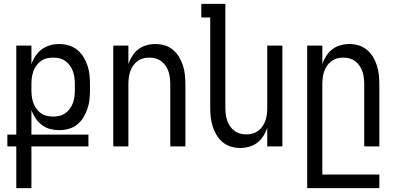

<svg xmlns="http://www.w3.org/2000/svg" viewBox="-20 -755 2040 990"><path d="M64 215V0H18V-61H64V-520H142V-424Q150 -447 163.5 -467Q177 -487 196 -501Q215 -515 238 -521.5Q261 -528 285 -528Q310 -528 334 -521Q358 -514 377.5 -498.5Q397 -483 410 -462Q423 -441 431 -417.5Q439 -394 441.5 -369.5Q444 -345 444 -320V-292Q444 -267 441.5 -242.5Q439 -218 431 -194.5Q423 -171 410 -149.5Q397 -128 377.5 -112.5Q358 -97 334 -90.5Q310 -84 285 -84Q261 -84 238 -90Q215 -96 196 -110.5Q177 -125 163.5 -145Q150 -165 142 -187V-61H436V0H142V215ZM254 -154Q271 -154 287.5 -158Q304 -162 317.5 -171.5Q331 -181 341 -195.5Q351 -210 356.5 -225.5Q362 -241 364 -258Q366 -275 366 -292V-320Q366 -337 364 -353.5Q362 -370 356.5 -386Q351 -402 341 -416Q331 -430 317.5 -440Q304 -450 287.5 -454Q271 -458 254 -458Q237 -458 220.5 -454Q204 -450 190.5 -440Q177 -430 167 -416Q157 -402 151.5 -386Q146 -370 144 -353.5Q142 -337 142 -320V-292Q142 -275 144 -258Q146 -241 151.5 -225.5Q157 -210 167 -195.5Q177 -181 190.5 -171.5Q204 -162 220.5 -158Q237 -154 254 -154Z M564 0V-520H642V-425Q650 -447 662.5 -467Q675 -487 693.5 -501Q712 -515 735 -521.5Q758 -528 781 -528Q806 -528 829.5 -521Q853 -514 872 -498Q891 -482 903.5 -461Q916 -440 923.5 -416.5Q931 -393 933.5 -368.5Q936 -344 936 -320V0H858V-320Q858 -337 856 -353.5Q854 -370 849 -385.5Q844 -401 834.5 -415Q825 -429 812 -439Q799 -449 783 -453.5Q767 -458 750 -458Q733 -458 717 -453.5Q701 -449 688 -439Q675 -429 665.5 -415Q656 -401 651 -385.5Q646 -370 644 -353.5Q642 -337 642 -320V0Z M1219 8Q1194 8 1170.5 1Q1147 -6 1128 -22Q1109 -38 1096.5 -59Q1084 -80 1076.5 -103.5Q1069 -127 1066.5 -151.5Q1064 -176 1064 -200V-665H1018V-735H1142V-200Q1142 -183 1144 -166.5Q1146 -150 1151 -134.5Q1156 -119 1165.5 -105Q1175 -91 1188 -81Q1201 -71 1217 -66.5Q1233 -62 1250 -62Q1267 -62 1283 -66.5Q1299 -71 1312 -81Q1325 -91 1334.5 -105Q1344 -119 1349 -134.5Q1354 -150 1356 -166.5Q1358 -183 1358 -200V-520H1436V0H1358V-95Q1350 -73 1337.5 -53Q1325 -33 1306.5 -19Q1288 -5 1265 1.5Q1242 8 1219 8Z M1564 215V-520H1642V-425Q1650 -447 1662.5 -467Q1675 -487 1693.5 -501Q1712 -515 1735 -521.5Q1758 -528 1781 -528Q1806 -528 1829.5 -521Q1853 -514 1872 -498Q1891 -482 1903.5 -461Q1916 -440 1923.5 -416.5Q1931 -393 1933.5 -368.5Q1936 -344 1936 -320V0H1858V-320Q1858 -337 1856 -353.5Q1854 -370 1849 -385.5Q1844 -401 1834.5 -415Q1825 -429 1812 -439Q1799 -449 1783 -453.5Q1767 -458 1750 -458Q1733 -458 1717 -453.5Q1701 -449 1688 -439Q1675 -429 1665.5 -415Q1656 -401 1651 -385.5Q1646 -370 1644 -353.5Q1642 -337 1642 -320V145H1936V215Z"/></svg>

Font: Iosevka srxl
Style: Regular
Weight: 400
Monospace: yes
Designer: Belleve Invis
Foundry: Belleve Invis
Version: Version 33.0.1; ttfautohint (v1.8.3)